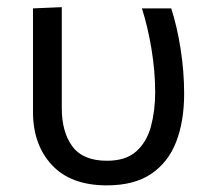

<svg xmlns="http://www.w3.org/2000/svg" viewBox="-20 -520 602 550"><path d="M286 11Q183 11 128.8 -47.2Q74.5 -105.5 74.5 -199.5V-496L157 -499.5V-210Q157 -142 187.2 -100.8Q217.5 -59.5 286.5 -59.5Q340.5 -59.5 370.5 -86.5Q400.5 -113.5 412.5 -158.2Q424.5 -203 424.5 -256Q424.5 -316 413.8 -380.5Q403 -445 386.5 -496H470.5Q487.5 -443.5 497.5 -379Q507.5 -314.5 507.5 -251.5Q507.5 -173 484.8 -114Q462 -55 413.2 -22Q364.5 11 286 11Z"/></svg>

Font: Commissioner
Style: Regular
Weight: 400
Designer: Kostas Bartsokas
Foundry: Kostas Bartsokas
Version: Version 1.000; ttfautohint (v1.8.3)